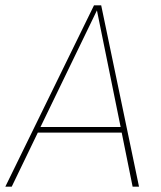

<svg xmlns="http://www.w3.org/2000/svg" viewBox="-29 -701 606 721"><path d="M428 -203H113L15 0H-9L324 -681H351L493 0H469ZM424 -224 335 -662 123 -224Z"/></svg>

Font: FiraGO Thin
Style: Italic
Weight: 100
Italic angle: -8°
Designer: bBox Type GmbH
Foundry: bBox Type GmbH
Version: Version 1.001